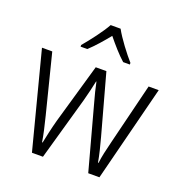

<svg xmlns="http://www.w3.org/2000/svg" viewBox="-136 -975 943 1000"><g transform="rotate(20 335.5 -475.5)"><path d="M363 -858H308C284 -814 233 -748 199 -708V-699H236C268 -728 305 -771 335 -808C366 -770 402 -728 435 -699H472V-708C440 -744 387 -813 363 -858ZM367 -443 462 -93H524L659 -625H603L520 -288C507 -236 498 -197 494 -162H491C484 -203 472 -250 460 -294L369 -625H310L215 -295C201 -244 191 -195 184 -162H181C175 -200 165 -245 151 -300L69 -625H12L150 -93H211L310 -443C321 -483 330 -523 337 -556H339C346 -523 355 -484 367 -443Z"/></g></svg>

Font: Noto Sans Kannada UI SemiCondensed Light
Style: Regular
Weight: 300
Width: 4
Designer: Jelle Bosma - Monotype Design Team
Foundry: Monotype Imaging Inc.
Version: Version 2.005